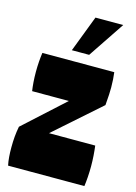

<svg xmlns="http://www.w3.org/2000/svg" viewBox="-126 -908 692 975"><g transform="rotate(15 220.0 -420.5)"><path d="M418 0C422 -28 425 -66 425 -106C425 -145 422 -182 418 -213H175L415 -425C419 -470 420 -498 420 -519C420 -549 418 -574 415 -598H37C33 -570 30 -534 30 -497C30 -458 33 -423 37 -397H230L19 -205C12 -169 9 -134 9 -93C9 -60 11 -27 17 0ZM178 -650H269L397 -841H251Z"/></g></svg>

Font: Ranchers
Style: Regular
Weight: 400
Designer: Pablo Impallari, Brenda Gallo
Foundry: Pablo Impallari, Brenda Gallo
Version: Version 1.000